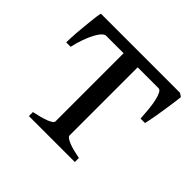

<svg xmlns="http://www.w3.org/2000/svg" viewBox="-121 -581 707 707"><g transform="rotate(45 233.0 -227.0)"><path d="M109.9 0V-21Q126.5 -24.4 141.4 -28.3Q156.2 -32.2 167.7 -36.6Q179.2 -41 186 -45.7Q192.9 -50.3 192.9 -55.7V-410.2H102.1Q94.2 -410.2 85.7 -401.1Q77.1 -392.1 68.6 -376Q60.1 -359.9 52 -337.6Q43.9 -315.4 38.1 -289.1H15.1Q15.1 -295.9 15.6 -309.3Q16.1 -322.8 17.3 -338.9Q18.6 -355 20.3 -372.6Q22 -390.1 23.7 -406.2Q25.4 -422.4 27.1 -435.1Q28.8 -447.8 30.8 -454.1H442.9L456.1 -445.3Q455.6 -439 454.1 -426.5Q452.6 -414.1 450.2 -398.4Q447.8 -382.8 445.3 -365.7Q442.9 -348.6 439.9 -332.8Q437 -316.9 434.6 -304Q432.1 -291 430.2 -284.2H407.2Q405.8 -307.1 403.6 -329.8Q401.4 -352.5 397.5 -370.4Q393.6 -388.2 387.9 -399.2Q382.3 -410.2 374.5 -410.2H266.1V-55.7Q266.1 -50.8 272.5 -46.1Q278.8 -41.5 289.8 -36.9Q300.8 -32.2 316.2 -28.3Q331.5 -24.4 349.1 -21V0Z"/></g></svg>

Font: Gentium Unicode
Style: Regular
Weight: 400
Version: Version 1.009